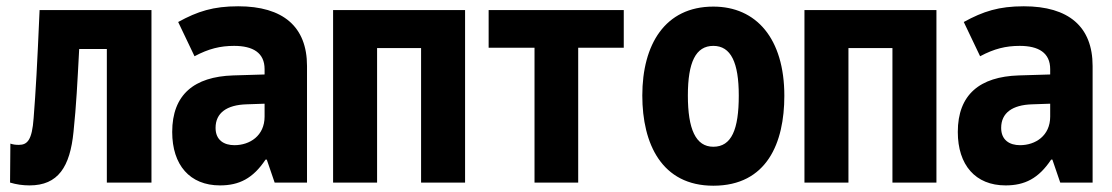

<svg xmlns="http://www.w3.org/2000/svg" viewBox="-20 -581 3540 611"><path d="M74 9C165 9 203 -50 214 -162C223 -249 226 -313 232 -425H320V0H462V-549H106C98 -366 94 -295 87 -205C82 -135 67 -120 40 -120C29 -120 22 -121 13 -124L12 0C32 6 52 9 74 9Z M680 9C741 9 785 -13 825 -73H829L854 0H957V-371C957 -496 881 -561 738 -561C659 -561 609 -545 547 -511L599 -402C644 -426 681 -435 725 -435C785 -435 822 -413 822 -361V-344L722 -341C598 -337 528 -280 528 -161C528 -56 584 9 680 9ZM726 -119C693 -119 666 -135 666 -174C666 -222 702 -247 764 -249L822 -251V-210C822 -149 775 -119 726 -119Z M1040 0H1180V-428H1320V0H1460V-549H1040Z M1681 0H1820V-429H1965V-549H1535V-429H1681Z M2250 10C2421 10 2476 -127 2476 -276C2476 -458 2387 -560 2250 -560C2096 -560 2024 -439 2024 -277C2024 -123 2086 10 2250 10ZM2250 -114C2194 -114 2169 -170 2169 -277C2169 -383 2194 -435 2250 -435C2306 -435 2331 -382 2331 -277C2331 -169 2308 -114 2250 -114Z M2540 0H2680V-428H2820V0H2960V-549H2540Z M3180 9C3241 9 3285 -13 3325 -73H3329L3354 0H3457V-371C3457 -496 3381 -561 3238 -561C3159 -561 3109 -545 3047 -511L3099 -402C3144 -426 3181 -435 3225 -435C3285 -435 3322 -413 3322 -361V-344L3222 -341C3098 -337 3028 -280 3028 -161C3028 -56 3084 9 3180 9ZM3226 -119C3193 -119 3166 -135 3166 -174C3166 -222 3202 -247 3264 -249L3322 -251V-210C3322 -149 3275 -119 3226 -119Z"/></svg>

Font: Noto Sans Mono ExtraCondensed ExtraBold
Style: Regular
Weight: 800
Width: 2
Designer: Monotype Design Team
Foundry: Monotype Imaging Inc.
Version: Version 2.014